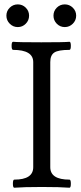

<svg xmlns="http://www.w3.org/2000/svg" viewBox="-20 -857 373 880"><path d="M132.3 -90.8V-572.3Q132.3 -628.4 40 -628.4Q33.2 -628.4 33.2 -647Q33.2 -665.5 40 -665.5Q62 -663.1 169.2 -663.1Q276.4 -663.1 298.3 -665.5Q304.7 -665.5 304.7 -647Q304.7 -628.4 298.3 -628.4Q247.1 -628.4 228.8 -616.2Q210.4 -604 210.4 -572.3V-90.8Q210.4 -33.7 298.3 -33.7Q304.7 -33.7 304.7 -15.1Q304.7 3.4 298.3 3.4Q256.3 0 171.9 0Q87.4 0 45.4 3.4Q39.1 3.4 39.1 -15.1Q39.1 -33.7 45.4 -33.7Q132.3 -33.7 132.3 -90.8ZM113.3 -785.2Q113.3 -763.7 98.1 -748.3Q83 -732.9 61.5 -732.9Q40 -732.9 24.7 -748.3Q9.3 -763.7 9.3 -785.2Q9.3 -806.6 24.7 -821.8Q40 -836.9 61.5 -836.9Q83 -836.9 98.1 -821.8Q113.3 -806.6 113.3 -785.2ZM329.1 -785.2Q329.1 -763.7 313.7 -748.3Q298.3 -732.9 276.9 -732.9Q255.4 -732.9 240.2 -748.3Q225.1 -763.7 225.1 -785.2Q225.1 -806.6 240.2 -821.8Q255.4 -836.9 276.9 -836.9Q298.3 -836.9 313.7 -821.8Q329.1 -806.6 329.1 -785.2Z"/></svg>

Font: Junicode
Style: Regular
Weight: 400
Designer: Peter S. Baker
Foundry: Briery Creek Software
Version: Version 0.7.2